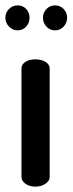

<svg xmlns="http://www.w3.org/2000/svg" viewBox="-25 -695 270 715"><path d="M107 0Q84 0 69.5 -11Q55 -22 55 -35V-440Q55 -455 69.5 -464.5Q84 -474 107 -474Q129 -474 144.5 -464.5Q160 -455 160 -440V-35Q160 -22 144.5 -11Q129 0 107 0ZM180 -582Q161 -582 148 -596Q135 -610 135 -629Q135 -648 148 -661.5Q161 -675 180 -675Q199 -675 212 -661.5Q225 -648 225 -629Q225 -610 212 -596Q199 -582 180 -582ZM41 -582Q22 -582 8.5 -596Q-5 -610 -5 -629Q-5 -648 8.5 -661.5Q22 -675 41 -675Q60 -675 72.5 -661.5Q85 -648 85 -629Q85 -610 72.5 -596Q60 -582 41 -582Z"/></svg>

Font: Dosis SemiBold
Style: Regular
Weight: 600
Designer: EdgarTolentino, PabloImpallari, IginoMarini
Foundry: EdgarTolentino, PabloImpallari, IginoMarini
Version: Version 3.001; ttfautohint (v1.8.2)